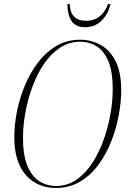

<svg xmlns="http://www.w3.org/2000/svg" viewBox="-20 -921 635 952"><path d="M257 11Q199 11 152.5 -16Q106 -43 78.5 -99Q51 -155 51 -242Q51 -302 64 -368Q77 -434 103.5 -497.5Q130 -561 169 -612Q208 -663 260 -693.5Q312 -724 378 -724Q431 -724 477.5 -699Q524 -674 552.5 -619Q581 -564 581 -474Q581 -417 569 -351Q557 -285 532 -221Q507 -157 468.5 -104.5Q430 -52 377 -20.5Q324 11 257 11ZM258 1Q315 1 360 -30.5Q405 -62 438.5 -114Q472 -166 494.5 -229.5Q517 -293 528 -358Q539 -423 539 -479Q539 -564 518 -615.5Q497 -667 460.5 -690.5Q424 -714 377 -714Q321 -714 276 -683.5Q231 -653 197 -602.5Q163 -552 140 -489Q117 -426 105.5 -361Q94 -296 94 -238Q94 -152 115.5 -99.5Q137 -47 174 -23Q211 1 258 1ZM402 -786Q356 -786 335.5 -816Q315 -846 314 -901H326Q328 -818 407 -818Q484 -818 516 -901H528Q516 -850 483 -818Q450 -786 402 -786Z"/></svg>

Font: Noto Serif Display Condensed ExtraLight
Style: Italic
Weight: 200
Width: 3
Italic angle: -12°
Designer: Monotype Design Team
Foundry: Monotype Imaging Inc.
Version: Version 2.009